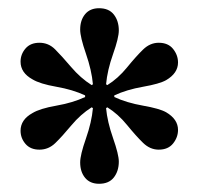

<svg xmlns="http://www.w3.org/2000/svg" viewBox="-20 -783 483 467"><path d="M30 -633Q30 -651 42 -665Q54 -679 76 -679Q98 -679 114 -663Q130 -647 153 -620Q176 -593 203 -576L206 -578Q203 -612 189 -652.5Q175 -693 175 -711Q175 -734 187 -748.5Q199 -763 221 -763Q245 -763 257 -747.5Q269 -732 269 -709Q269 -691 255 -651.5Q241 -612 238 -578L241 -576Q267 -592 289 -619Q311 -646 328 -662.5Q345 -679 366 -679Q389 -679 401 -664Q413 -649 413 -631Q413 -605 384 -588Q368 -579 328 -572Q288 -565 258 -551V-547Q288 -533 328 -526Q368 -519 384 -510Q413 -493 413 -467Q413 -449 401 -434Q389 -419 366 -419Q345 -419 328 -435.5Q311 -452 289 -479Q267 -506 241 -522L238 -520Q241 -487 255 -447Q269 -407 269 -390Q269 -367 257 -351.5Q245 -336 221 -336Q199 -336 187 -350.5Q175 -365 175 -388Q175 -406 189 -446Q203 -486 206 -520L203 -522Q176 -505 153.5 -478Q131 -451 114.5 -435Q98 -419 76 -419Q54 -419 42 -433Q30 -447 30 -465Q30 -492 59 -508Q77 -519 117 -526Q157 -533 187 -547V-551Q157 -565 117 -572Q77 -579 59 -590Q30 -606 30 -633Z"/></svg>

Font: Libre Bodoni
Style: Regular
Weight: 400
Designer: Pablo Impallari, Rodrigo Fuenzalida
Foundry: Pablo Impallari, Rodrigo Fuenzalida
Version: Version 1.001